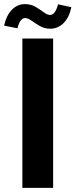

<svg xmlns="http://www.w3.org/2000/svg" viewBox="-48 -916 368 936"><path d="M61 -728H211V0H61ZM235 -895 300 -881Q289 -830 261.5 -803Q234 -776 197 -776Q169 -776 146.5 -789Q124 -802 106 -815Q88 -828 74 -828Q63 -828 53.5 -816.5Q44 -805 37 -778L-28 -791Q-17 -841 10 -868.5Q37 -896 74 -896Q102 -896 124.5 -883Q147 -870 165 -856.5Q183 -843 197 -843Q208 -843 218 -855.5Q228 -868 235 -895Z"/></svg>

Font: Murecho SemiBold
Style: Regular
Weight: 600
Designer: Neil Summerour
Foundry: Positype
Version: Version 1.010; ttfautohint (v1.8.3)